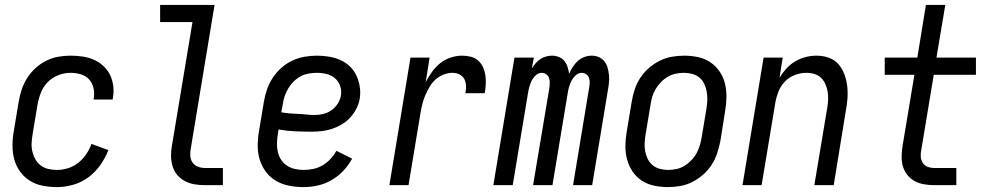

<svg xmlns="http://www.w3.org/2000/svg" viewBox="-20 -755 4040 783"><path d="M213 8Q183 8 154.5 2.5Q126 -3 102.5 -17.5Q79 -32 62.5 -54.5Q46 -77 38.5 -104Q31 -131 31 -160.5Q31 -190 36 -219L56 -339Q60 -364 68 -388.5Q76 -413 90 -435.5Q104 -458 124 -476.5Q144 -495 168 -507Q192 -519 217 -523.5Q242 -528 267 -528Q292 -528 316.5 -524.5Q341 -521 362.5 -511.5Q384 -502 401.5 -486Q419 -470 429 -449Q439 -428 442 -403.5Q445 -379 440 -354Q440 -353 440 -351.5Q440 -350 439 -349H362Q362 -350 362 -350.5Q362 -351 362 -352Q366 -374 361.5 -395Q357 -416 343.5 -431Q330 -446 309.5 -452Q289 -458 267 -458Q243 -458 218 -448.5Q193 -439 174.5 -420Q156 -401 146.5 -376.5Q137 -352 133 -328L113 -208Q110 -190 109 -172Q108 -154 112 -137Q116 -120 124.5 -105Q133 -90 146.5 -80Q160 -70 177 -66Q194 -62 213 -62Q235 -62 257.5 -69Q280 -76 299 -91Q318 -106 331.5 -126Q345 -146 353 -168L422 -143Q410 -112 389.5 -82.5Q369 -53 340.5 -32Q312 -11 278.5 -1.5Q245 8 213 8Z M815 0Q793 0 772.5 -3.5Q752 -7 734 -16.5Q716 -26 703 -41.5Q690 -57 684 -76.5Q678 -96 677.5 -117.5Q677 -139 681 -160L765 -665H633V-735H855L758 -149Q755 -134 756 -119Q757 -104 765 -92.5Q773 -81 786.5 -75.5Q800 -70 815 -70H889V0Z M1218 8Q1188 8 1159.5 2.5Q1131 -3 1106.5 -17Q1082 -31 1065 -53.5Q1048 -76 1039.5 -103Q1031 -130 1031 -159.5Q1031 -189 1036 -219L1056 -339Q1060 -364 1068.5 -389Q1077 -414 1091.5 -436.5Q1106 -459 1126.5 -477.5Q1147 -496 1171.5 -507.5Q1196 -519 1221.5 -523.5Q1247 -528 1272 -528Q1297 -528 1321.5 -524Q1346 -520 1367.5 -510.5Q1389 -501 1406 -485Q1423 -469 1433 -448Q1443 -427 1447 -402.5Q1451 -378 1447 -353Q1444 -333 1434 -313Q1424 -293 1409 -276.5Q1394 -260 1375 -248.5Q1356 -237 1335.5 -230Q1315 -223 1294 -220.5Q1273 -218 1252 -218Q1218 -218 1183.5 -219.5Q1149 -221 1116 -227L1113 -208Q1110 -189 1109.5 -171Q1109 -153 1113 -135.5Q1117 -118 1126.5 -103.5Q1136 -89 1150.5 -79.5Q1165 -70 1182.5 -66Q1200 -62 1218 -62Q1238 -62 1257.5 -66Q1277 -70 1295 -80.5Q1313 -91 1327.5 -106.5Q1342 -122 1352 -140L1416 -108Q1402 -82 1380.5 -59Q1359 -36 1332 -20.5Q1305 -5 1276 1.5Q1247 8 1218 8ZM1263 -286Q1280 -286 1297.5 -290Q1315 -294 1330.5 -304.5Q1346 -315 1356.5 -331Q1367 -347 1370 -364Q1374 -384 1367.5 -403.5Q1361 -423 1346.5 -435.5Q1332 -448 1312.5 -453Q1293 -458 1272 -458Q1256 -458 1238.5 -455Q1221 -452 1205.5 -443.5Q1190 -435 1177 -422Q1164 -409 1155 -393.5Q1146 -378 1140.5 -361.5Q1135 -345 1133 -328L1127 -297Q1144 -294 1161 -292.5Q1178 -291 1195 -290.5Q1212 -290 1229 -288Q1246 -286 1263 -286Z M1568 0 1654 -520H1732L1716 -420Q1727 -441 1741.5 -461.5Q1756 -482 1775.5 -497.5Q1795 -513 1818.5 -520.5Q1842 -528 1865 -528Q1883 -528 1900.5 -523.5Q1918 -519 1930.5 -507.5Q1943 -496 1950 -480.5Q1957 -465 1959.5 -447.5Q1962 -430 1961 -411.5Q1960 -393 1957 -375H1878Q1881 -390 1880.5 -405Q1880 -420 1873.5 -432.5Q1867 -445 1854 -451.5Q1841 -458 1826 -458Q1808 -458 1789.5 -451Q1771 -444 1756.5 -431Q1742 -418 1732 -401Q1722 -384 1714.5 -366.5Q1707 -349 1702.5 -331Q1698 -313 1695 -295L1646 0Z M1992 0 2078 -520H2157L2149 -476Q2156 -487 2164.5 -497Q2173 -507 2183.5 -514Q2194 -521 2206.5 -524.5Q2219 -528 2231 -528Q2231 -528 2231 -528Q2231 -528 2231 -528Q2246 -528 2259.5 -522.5Q2273 -517 2281.5 -506.5Q2290 -496 2294.5 -482Q2299 -468 2301 -454Q2307 -468 2315.5 -481.5Q2324 -495 2336 -506Q2348 -517 2363 -522.5Q2378 -528 2393 -528Q2393 -528 2393 -528Q2393 -528 2393 -528Q2409 -528 2422.5 -522Q2436 -516 2445 -504.5Q2454 -493 2458 -478.5Q2462 -464 2463.5 -449Q2465 -434 2463.5 -418.5Q2462 -403 2459 -387L2395 0H2317L2383 -400Q2385 -410 2385 -420Q2385 -430 2381.5 -438.5Q2378 -447 2370 -452.5Q2362 -458 2352 -458Q2339 -458 2328 -448Q2317 -438 2310.5 -425.5Q2304 -413 2300.5 -400Q2297 -387 2295 -374L2233 0H2154L2221 -400Q2222 -410 2222 -420Q2222 -430 2218.5 -438.5Q2215 -447 2207 -452.5Q2199 -458 2189 -458Q2176 -458 2165 -448Q2154 -438 2148 -425.5Q2142 -413 2138.5 -400Q2135 -387 2133 -374L2071 0Z M2704 8Q2675 8 2647 2Q2619 -4 2596.5 -19Q2574 -34 2559 -56.5Q2544 -79 2537 -106Q2530 -133 2530.5 -161.5Q2531 -190 2536 -219L2556 -339Q2560 -364 2568 -389Q2576 -414 2590.5 -436.5Q2605 -459 2625.5 -477Q2646 -495 2670 -507Q2694 -519 2719.5 -523.5Q2745 -528 2770 -528Q2799 -528 2827 -522Q2855 -516 2877 -501Q2899 -486 2914.5 -463.5Q2930 -441 2936.5 -414Q2943 -387 2942.5 -358.5Q2942 -330 2937 -301L2918 -181Q2913 -156 2905 -131Q2897 -106 2882.5 -83.5Q2868 -61 2847.5 -43Q2827 -25 2803.5 -13Q2780 -1 2754.5 3.5Q2729 8 2704 8ZM2705 -62Q2721 -62 2738 -65.5Q2755 -69 2770 -78Q2785 -87 2798 -100Q2811 -113 2819.5 -128Q2828 -143 2833 -159.5Q2838 -176 2841 -192L2861 -312Q2864 -330 2864.5 -347.5Q2865 -365 2862 -381.5Q2859 -398 2852 -413Q2845 -428 2832.5 -438.5Q2820 -449 2803 -453.5Q2786 -458 2769 -458Q2752 -458 2735.5 -454.5Q2719 -451 2703.5 -442Q2688 -433 2675.5 -420Q2663 -407 2654 -392Q2645 -377 2640 -360.5Q2635 -344 2633 -328L2613 -208Q2610 -190 2609 -172.5Q2608 -155 2611 -138.5Q2614 -122 2621.5 -107Q2629 -92 2641.5 -81.5Q2654 -71 2670.5 -66.5Q2687 -62 2705 -62Z M3008 0 3094 -520H3172L3159 -438Q3171 -458 3187 -475.5Q3203 -493 3223.5 -505Q3244 -517 3266 -522.5Q3288 -528 3310 -528Q3336 -528 3360 -519.5Q3384 -511 3399.5 -493Q3415 -475 3423.5 -452Q3432 -429 3435 -404Q3438 -379 3436 -353Q3434 -327 3429 -301L3380 0H3301L3353 -312Q3356 -329 3357 -346Q3358 -363 3355.5 -379.5Q3353 -396 3346.5 -411Q3340 -426 3329 -437Q3318 -448 3302 -453Q3286 -458 3268 -458Q3246 -458 3222.5 -449.5Q3199 -441 3181.5 -423Q3164 -405 3155 -382.5Q3146 -360 3142 -337L3086 0Z M3789 0Q3768 0 3748 -3.5Q3728 -7 3711 -16Q3694 -25 3681.5 -40Q3669 -55 3663 -74Q3657 -93 3657 -113.5Q3657 -134 3660 -155L3709 -450H3588V-520H3721L3756 -735H3835L3799 -520H3960V-450H3788L3737 -143Q3734 -129 3735 -115.5Q3736 -102 3743 -91Q3750 -80 3762.5 -75Q3775 -70 3789 -70H3880V0Z"/></svg>

Font: Iosevka SS04
Style: Italic
Weight: 400
Italic angle: -9°
Monospace: yes
Designer: Belleve Invis
Foundry: Belleve Invis
Version: Version 19.0.0; ttfautohint (v1.8.4)